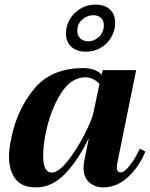

<svg xmlns="http://www.w3.org/2000/svg" viewBox="-20 -802 650 832"><path d="M266 -657Q266 -672 268 -680Q278 -725 313 -753.5Q348 -782 394 -782Q434 -782 456.5 -761Q479 -740 479 -704Q479 -688 477 -680Q467 -634 432.5 -606Q398 -578 352 -578Q312 -578 289 -599.5Q266 -621 266 -657ZM430 -693Q430 -713 417.5 -724.5Q405 -736 385 -736Q357 -736 336 -717Q315 -698 315 -668Q315 -648 328 -635.5Q341 -623 362 -623Q389 -623 409.5 -643Q430 -663 430 -693ZM19 -123Q19 -154 28 -199Q53 -326 127.5 -416.5Q202 -507 341 -507Q391 -507 421 -479L425 -498H570L490 -104Q486 -84 486 -77Q486 -55 503 -55Q520 -55 544 -87Q568 -119 586 -158L610 -145Q582 -78 534 -34Q486 10 427 10Q392 10 367 -11.5Q342 -33 342 -75Q342 -88 345 -104L365 -204Q320 -110 263 -50Q206 10 136 10Q74 10 46.5 -27Q19 -64 19 -123ZM386 -319 411 -438Q384 -467 350 -467Q287 -467 242.5 -395Q198 -323 178 -224Q175 -211 171 -182.5Q167 -154 167 -128Q167 -54 204 -54Q233 -54 272.5 -103.5Q312 -153 345.5 -218Q379 -283 386 -319Z"/></svg>

Font: Trirong
Style: Bold Italic
Weight: 700
Italic angle: -12°
Designer: Katatrad Team
Foundry: CadsonDemak
Version: Version 1.001